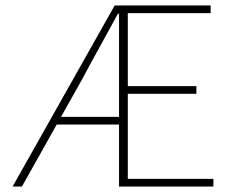

<svg xmlns="http://www.w3.org/2000/svg" viewBox="-20 -680 844 700"><path d="M26 0 398 -660H748V-632H446V-366H696V-338H446V-28H758V0H414V-630H410Q379 -573 346 -513.5Q313 -454 280 -392L60 0ZM174 -226V-254H442V-226Z"/></svg>

Font: Source Sans 3 VF
Style: Regular
Weight: 200
Designer: Paul D. Hunt
Foundry: Adobe
Version: Version 3.046;hotconv 1.0.118;makeotfexe 2.5.65603